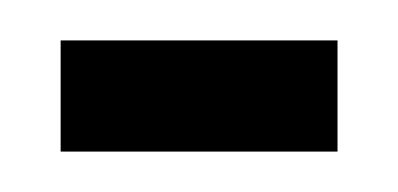

<svg xmlns="http://www.w3.org/2000/svg" viewBox="-20 -640 197 95"><path d="M147 -620V-565H10V-620Z"/></svg>

Font: FFF_tuoi-tre Text
Style: Regular
Weight: 700
Designer: bBox Type GmbH
Foundry: bBox Type GmbH
Version: Version 1.001